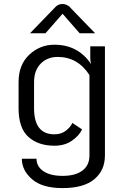

<svg xmlns="http://www.w3.org/2000/svg" viewBox="-20 -737 640 982"><path d="M300 -666.7 212.5 -566.7H133.3L258.3 -695.8Q275 -716.7 300 -716.7Q310.8 -716.7 321.2 -711.7Q331.7 -706.7 336.7 -701.7L341.7 -695.8L466.7 -566.7H387.5ZM154.2 -316.7V-183.3Q154.2 -50 258.3 -50Q294.2 -50 318.3 -69.6Q342.5 -89.2 350 -108.3L400 -75Q384.2 -42.5 347.5 -17.1Q310.8 8.3 258.3 8.3Q175.8 8.3 125.4 -36.7Q75 -81.7 75 -183.3V-316.7Q75 -405.8 129.6 -457.1Q184.2 -508.3 258.3 -508.3Q379.2 -508.3 445.8 -409.2Q441.7 -424.2 441.7 -441.7V-500H516.7V58.3Q516.7 134.2 462.5 179.6Q408.3 225 300 225Q195.8 225 143.8 179.6Q91.7 134.2 91.7 75H166.7Q166.7 114.2 201.7 138.3Q236.7 162.5 300 162.5Q365.8 162.5 401.7 135.4Q437.5 108.3 437.5 58.3V-353.3Q377.5 -445.8 275 -445.8Q221.7 -445.8 187.9 -411.2Q154.2 -376.7 154.2 -316.7Z"/></svg>

Font: BoonBaan
Style: Regular
Weight: 400
Designer: Sungsit Sawaiwan
Foundry: FontUni
Version: Version 2.0